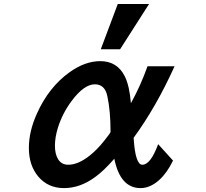

<svg xmlns="http://www.w3.org/2000/svg" viewBox="-20 -900 1040 971"><path d="M489.7 -650.9 575.7 -879.9H733.9L587.4 -650.9ZM779.8 -170.9 855 -87.9Q825.2 -25.9 785.2 10.3Q739.3 51.3 690.9 51.3Q587.9 51.3 558.1 -97.2Q505.4 -36.6 460.9 -4.4Q384.8 51.3 303.7 51.3Q223.1 51.3 173.8 -6.8Q126 -63.5 126 -151.9Q126 -236.3 167 -326.2Q226.6 -459 331.1 -534.2Q409.7 -590.8 487.3 -590.8Q572.3 -590.8 610.8 -514.6Q634.8 -466.8 642.1 -377.9Q690.9 -466.3 726.1 -564.9H862.8Q769.5 -358.4 655.8 -203.1Q664.1 -66.9 699.7 -66.9Q741.7 -66.9 779.8 -170.9ZM539.1 -232.9Q539.1 -338.4 522.9 -413.6Q510.7 -473.6 459.5 -473.6Q404.8 -473.6 341.3 -388.2Q295.4 -326.2 272.5 -252.9Q257.8 -204.6 257.8 -163.1Q257.8 -120.6 273.9 -94.7Q291 -66.9 325.2 -66.9Q376 -66.9 435.1 -114.3Q472.2 -144 509.3 -190.9Q539.1 -228.5 539.1 -232.9Z"/></svg>

Font: BIZ UDPGothic
Style: Bold
Weight: 700
Designer: TypeBank Co., Ltd.
Foundry: Morisawa Inc.
Version: Version 1.051